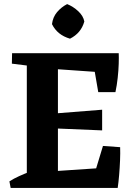

<svg xmlns="http://www.w3.org/2000/svg" viewBox="-20 -918 657 938"><path d="M32 0 26 -32Q48 -46 73.5 -57.5Q99 -69 125 -79L126 0ZM555 0 428 -24 483 -205 567 -199Q568 -171 566.5 -134.5Q565 -98 562 -62.5Q559 -27 555 0ZM151 -593 38 -607 39 -658H151ZM460 -468 432 -631 560 -658Q561 -639 560 -606.5Q559 -574 555 -537.5Q551 -501 544 -468ZM111 0V-658H263V0ZM479 -281 239 -291V-363L479 -382ZM545 -560 230 -582 155 -658H560ZM158 0 233 -81 546 -102 555 0ZM322 -729Q260 -747 234 -800Q238 -834 258.5 -858.5Q279 -883 308 -898Q338 -886 362.5 -863Q387 -840 392 -813Q376 -756 322 -729Z"/></svg>

Font: Eczar SemiBold
Style: Regular
Weight: 600
Designer: Vaibhav Singh
Foundry: Rosetta Type Foundry
Version: Version 2.000